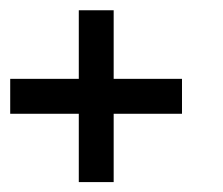

<svg xmlns="http://www.w3.org/2000/svg" viewBox="-20 -380 437 376"><path d="M134.3 -157.2H0V-225.6H134.3V-359.9H202.6V-225.6H336.4V-157.2H202.6V-23.4H134.3Z"/></svg>

Font: Gasq
Style: Regular
Weight: 400
Designer: Husham Jawad
Version: Version 1.00;December 29, 2020;FontCreator 13.0.0.2683 32-bi